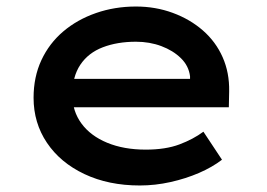

<svg xmlns="http://www.w3.org/2000/svg" viewBox="-20 -559 819 589"><path d="M409 10Q313 10 239 -25Q165 -60 124 -121Q83 -182 83 -259Q83 -323 107 -374.5Q131 -426 174 -462.5Q217 -499 274.5 -519Q332 -539 397 -539Q457 -539 510 -519.5Q563 -500 602.5 -465.5Q642 -431 663 -383.5Q684 -336 683 -279L682 -230H177L154 -317H579L563 -303V-325Q559 -357 535 -380.5Q511 -404 475 -417.5Q439 -431 397 -431Q340 -431 295.5 -414Q251 -397 226.5 -360.5Q202 -324 202 -268Q202 -218 230 -180Q258 -142 309 -121Q360 -100 427 -100Q488 -100 530.5 -116Q573 -132 604 -155L661 -69Q631 -46 590.5 -28.5Q550 -11 503 -0.5Q456 10 409 10Z"/></svg>

Font: Lexend Giga Medium
Style: Regular
Weight: 500
Designer: Bonnie Shaver-Troup, Thomas Jockin
Foundry: Lexend
Version: Version 1.007